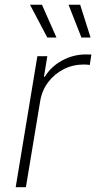

<svg xmlns="http://www.w3.org/2000/svg" viewBox="-20 -780 401 800"><path d="M45.4 0 135.7 -545.9H177.2L163.1 -460.4H167Q191.9 -502 238.3 -527.6Q284.7 -553.2 338.4 -553.2Q344.7 -553.2 350.1 -553Q355.5 -552.7 360.8 -552.7L354 -509.3Q350.6 -509.8 344.2 -510.5Q337.9 -511.2 329.1 -511.2Q283.7 -511.2 245.1 -491.5Q206.5 -471.7 180.7 -437.5Q154.8 -403.3 147.5 -358.9L87.9 0ZM177.2 -623.5 105 -760.3H154.8L215.3 -623.5ZM319.3 -623.5 265.6 -760.3H314L357.4 -623.5Z"/></svg>

Font: Inter Extra Light
Style: Italic
Weight: 200
Italic angle: -9.39999°
Designer: Rasmus Andersson
Foundry: rsms
Version: Version 4.000;git-3c8e0fc